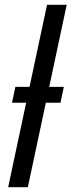

<svg xmlns="http://www.w3.org/2000/svg" viewBox="-20 -780 298 800"><path d="M89 -352H30L44 -418H103L176 -760H258L185 -418H246L232 -352H171L96 0H14Z"/></svg>

Font: Noto Sans UI Narrow
Style: Italic
Weight: 400
Width: 4
Italic angle: -12°
Designer: Monotype Design Team
Foundry: Monotype Imaging Inc.
Version: Version 1.001